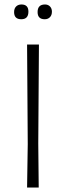

<svg xmlns="http://www.w3.org/2000/svg" viewBox="-20 -838 295 858"><path d="M76 -818Q107 -818 107 -786Q107 -752 75 -752Q43 -752 43 -784Q43 -800 52 -809Q61 -818 76 -818ZM181 -818Q195 -818 203.5 -809Q212 -800 212 -786Q212 -770 203 -761Q194 -752 180 -752Q148 -752 148 -784Q148 -818 181 -818ZM154 -639 151 -197 153 0H101L104 -194L101 -639Z"/></svg>

Font: Alegreya Sans SC Light
Style: Regular
Weight: 300
Designer: Juan Pablo del Peral
Foundry: Huerta Tipografica
Version: Version 2.007